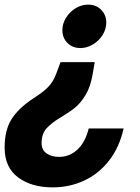

<svg xmlns="http://www.w3.org/2000/svg" viewBox="-54 -599 604 831"><path d="M406 -501Q406 -473 390 -447.5Q374 -422 348 -406.5Q322 -391 294 -391Q260 -391 238 -413Q216 -435 216 -468Q216 -497 232 -522.5Q248 -548 273.5 -563.5Q299 -579 327 -579Q362 -579 384 -556.5Q406 -534 406 -501ZM347 -278Q338 -224 317 -189Q296 -154 272.5 -134.5Q249 -115 212 -93Q168 -67 147 -43Q126 -19 126 20Q126 50 147.5 65Q169 80 202 80Q247 80 281 48.5Q315 17 330 -43H481Q463 38 418.5 95.5Q374 153 310.5 182.5Q247 212 174 212Q82 212 24 168.5Q-34 125 -34 40Q-34 -35 -4.5 -82.5Q25 -130 90 -173Q128 -197 151.5 -219.5Q175 -242 189 -279L208 -330H356Z"/></svg>

Font: Open Sauce Sans Black Italic
Style: Regular
Weight: 900
Italic angle: -10°
Designer: Alfredo Marco Pradil
Foundry: Creative Sauce Fz LLC
Version: Version 1.477